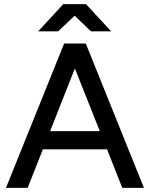

<svg xmlns="http://www.w3.org/2000/svg" viewBox="-20 -911 727 931"><path d="M9 0 291 -700H396L678 0H573L499 -187H188L114 0ZM223 -275H464L343 -579ZM165 -759 287 -891H397L519 -759H421L342 -835L262 -759Z"/></svg>

Font: Figtree Medium
Style: Regular
Weight: 500
Designer: Erik Kennedy
Foundry: Erik Kennedy
Version: Version 2.001; ttfautohint (v1.8.4.7-5d5b);gftools[0.9.27]